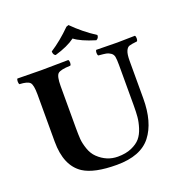

<svg xmlns="http://www.w3.org/2000/svg" viewBox="-148 -959 1028 1095"><g transform="rotate(-20 366.0 -412.0)"><path d="M227.1 -522V-269Q227.1 -227.1 229 -200.4Q231 -173.8 242.9 -138.9Q254.9 -104 277.8 -82Q329.6 -32.2 397 -32.2Q445.8 -32.2 481 -47.6Q516.1 -63 535.2 -85.4Q554.2 -107.9 565.2 -143.1Q576.2 -178.2 578.6 -207.5Q581.1 -236.8 581.1 -276.9V-522Q581.1 -554.2 578.1 -570.6Q575.2 -586.9 562 -595.9Q548.8 -605 535.9 -607.4Q522.9 -609.9 488.8 -612.8Q483.9 -617.7 483.9 -629.9Q483.9 -642.1 488.8 -647Q588.9 -645 616.2 -645Q625 -645 723.1 -647Q728 -642.1 728 -630.1Q728 -618.2 723.1 -612.8Q687 -608.9 674.6 -604.5Q662.1 -600.1 654.1 -581.5Q646 -563 646 -522V-294.9Q646 -150.9 583.5 -70.6Q521 9.8 376 9.8Q238.8 9.8 173.8 -32.2Q86.9 -89.4 86.9 -235.8V-522Q86.9 -581.1 72.5 -595.9Q58.1 -610.8 9.8 -612.8Q5.9 -617.7 5.9 -629.9Q5.9 -642.1 9.8 -647Q109.9 -645 155.8 -645Q220.7 -645 318.8 -647Q323.7 -642.1 324 -630.1Q324.2 -618.2 318.8 -612.8Q258.8 -610.8 242.9 -596.4Q227.1 -582 227.1 -522ZM523.9 -724.1Q523.9 -705.1 507.8 -698.2Q421.9 -724.1 383.8 -753.9Q338.9 -720.7 261.2 -698.2Q247.1 -704.1 247.1 -725.1Q311 -766.1 374 -829.1L388.2 -834Q449.7 -772 523.9 -724.1Z"/></g></svg>

Font: Linux Libertine
Style: Bold
Weight: 700
Designer: Philipp H. Poll
Foundry: Philipp H. Poll
Version: Version 5.0.3